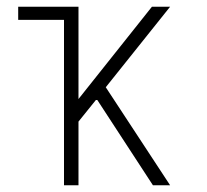

<svg xmlns="http://www.w3.org/2000/svg" viewBox="-20 -550 616 570"><path d="M170 0H213V-189L267 -256L434 0H485L294 -291L485 -530H431L213 -256V-530H34V-491H170Z"/></svg>

Font: Iosevka Sparkle Extralight
Style: Regular
Weight: 200
Designer: Belleve Invis
Foundry: Belleve Invis
Version: Version 4.5.0; ttfautohint (v1.8.3)